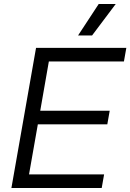

<svg xmlns="http://www.w3.org/2000/svg" viewBox="-20 -939 651 959"><path d="M160 -700H611L599 -632H224L181 -386H528L516 -318H169L125 -68H500L488 0H37ZM473 -919H558L440 -762H370Z"/></svg>

Font: Chakra Petch
Style: Italic
Weight: 400
Italic angle: -10°
Designer: Katatrad Aksorn Co.,Ltd.
Foundry: Cadson Demak Co.,Ltd.
Version: Version 1.000; ttfautohint (v1.6)